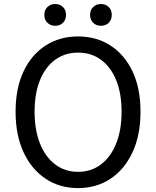

<svg xmlns="http://www.w3.org/2000/svg" viewBox="-20 -929 782 962"><path d="M371 13.4Q279.2 13.4 208.6 -33.4Q138 -80.2 98 -166.2Q58.1 -252.2 58.1 -369.3Q58.1 -487 98 -571.3Q138 -655.6 208.6 -701Q279.2 -746.4 371 -746.4Q463.3 -746.4 533.7 -700.8Q604.1 -655.2 644 -571.1Q684 -487 684 -369.3Q684 -252.2 644 -166.2Q604.1 -80.2 533.7 -33.4Q463.3 13.4 371 13.4ZM371 -68Q437.1 -68 486 -105.3Q535 -142.5 562.1 -210.1Q589.2 -277.8 589.2 -369.3Q589.2 -460.8 562.1 -527.3Q535 -593.7 486 -629.5Q437.1 -665.4 371 -665.4Q305.6 -665.4 256.3 -629.5Q207.1 -593.7 180.2 -527.3Q153.3 -460.8 153.3 -369.3Q153.3 -277.8 180.2 -210.1Q207.1 -142.5 256.3 -105.3Q305.6 -68 371 -68ZM256.5 -799.8Q232.9 -799.8 217.5 -815Q202.1 -830.1 202.1 -854.6Q202.1 -878.6 217.5 -893.7Q232.9 -908.9 256.5 -908.9Q280.7 -908.9 295.7 -893.7Q310.8 -878.6 310.8 -854.6Q310.8 -830.1 295.7 -815Q280.7 -799.8 256.5 -799.8ZM485.6 -799.8Q462 -799.8 446.7 -815Q431.3 -830.1 431.3 -854.6Q431.3 -878.6 446.7 -893.7Q462 -908.9 485.6 -908.9Q509.8 -908.9 524.9 -893.7Q540 -878.6 540 -854.6Q540 -830.1 524.9 -815Q509.8 -799.8 485.6 -799.8Z"/></svg>

Font: Noto Sans SC Thin
Style: Regular
Weight: 100
Designer: Ryoko NISHIZUKA 西塚涼子 (kana, bopomofo & ideographs); Paul D. Hunt (Latin, Greek & Cyrillic); Sandoll Communications 산돌커뮤니
Foundry: Adobe
Version: Version 2.004-H2;hotconv 1.0.118;makeotfexe 2.5.65603